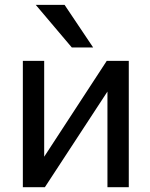

<svg xmlns="http://www.w3.org/2000/svg" viewBox="-20 -778 625 800"><path d="M128.9 -757.8H249L368.2 -580.1H279.3ZM427.7 -396.5 167 2H75.2V-524.4H164.1V-125L424.8 -524.4H516.6V2H427.7Z"/></svg>

Font: Nasu
Style: Regular
Weight: 400
Designer: Ryoko NISHIZUKA (kana &amp; ideographs); Paul D. Hunt (Latin, Greek &amp; Cyrillic); Wenlong ZHANG (bopomofo); Sandoll C
Version: Version 2014.1215